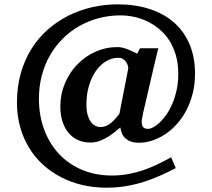

<svg xmlns="http://www.w3.org/2000/svg" viewBox="-20 -707 976 884"><path d="M877.9 -368.2Q877.9 -318.4 866.9 -275.6Q856 -232.9 837.2 -197.5Q818.4 -162.1 793.2 -134.5Q768.1 -106.9 739.3 -88.1Q710.4 -69.3 679.9 -59.6Q649.4 -49.8 620.1 -49.8Q597.2 -49.8 581.8 -55.7Q566.4 -61.5 556.4 -71Q546.4 -80.6 541.3 -93.3Q536.1 -106 534.2 -120.1Q518.6 -106.9 502.4 -94.5Q486.3 -82 469.2 -72.3Q452.1 -62.5 434.1 -56.6Q416 -50.8 397 -50.8Q362.8 -50.8 336.9 -63.2Q311 -75.7 293.5 -97.9Q275.9 -120.1 266.8 -150.4Q257.8 -180.7 257.8 -216.8Q257.8 -272.9 278.6 -322.5Q299.3 -372.1 335 -409.4Q370.6 -446.8 418.7 -468.5Q466.8 -490.2 521 -490.2Q532.7 -490.2 544.7 -487.3Q556.6 -484.4 568.4 -479.7Q580.1 -475.1 591.1 -469.7Q602.1 -464.4 611.8 -460L625 -484.9H709L704.1 -466.3Q700.7 -451.7 695.6 -430.2Q690.4 -408.7 684.3 -382.3Q678.2 -356 671.9 -329.1Q657.2 -266.1 639.2 -188Q635.3 -171.4 633.3 -157.7Q631.3 -144 633.3 -134.3Q635.3 -124.5 641.8 -119.1Q648.4 -113.8 662.1 -113.8Q671.9 -113.8 686.3 -121.3Q700.7 -128.9 716.1 -143.6Q731.4 -158.2 746.6 -179.9Q761.7 -201.7 773.7 -229.7Q785.6 -257.8 793.2 -292.2Q800.8 -326.7 800.8 -367.2Q800.8 -414.6 789.6 -452.9Q778.3 -491.2 759.3 -521Q740.2 -550.8 714.1 -572.5Q688 -594.2 658.7 -608.4Q629.4 -622.6 597.7 -629.4Q565.9 -636.2 535.2 -636.2Q482.4 -636.2 434.3 -623.3Q386.2 -610.4 344.5 -586.7Q302.7 -563 268.6 -528.8Q234.4 -494.6 210 -451.9Q185.5 -409.2 172.4 -359.1Q159.2 -309.1 159.2 -252.9Q159.2 -175.8 183.1 -111.1Q207 -46.4 251 1Q294.9 48.3 356.9 74.7Q418.9 101.1 495.1 101.1Q534.7 101.1 570.3 94.5Q606 87.9 639.2 76.7Q672.4 65.4 704.3 50Q736.3 34.7 768.1 17.1L789.1 66.9Q755.4 84.5 719.2 100.8Q683.1 117.2 644 129.6Q605 142.1 561.8 149.7Q518.6 157.2 471.2 157.2Q412.6 157.2 359.4 144.8Q306.2 132.3 260.3 108.4Q214.4 84.5 177 50.3Q139.6 16.1 113.3 -27.6Q86.9 -71.3 72.5 -123.3Q58.1 -175.3 58.1 -234.9Q58.1 -307.6 75.7 -369.6Q93.3 -431.6 124.8 -481.9Q156.2 -532.2 199.7 -570.6Q243.2 -608.9 294.7 -634.8Q346.2 -660.6 404.1 -673.8Q461.9 -687 522 -687Q603 -687 668.9 -665.5Q734.9 -644 781.2 -603.3Q827.6 -562.5 852.8 -503.2Q877.9 -443.8 877.9 -368.2ZM569.8 -388.2Q571.3 -394 569.1 -403.1Q566.9 -412.1 561.5 -420.4Q556.2 -428.7 546.9 -434.8Q537.6 -440.9 524.9 -440.9Q494.6 -440.9 468 -424.8Q441.4 -408.7 421.4 -380.1Q401.4 -351.6 389.6 -312Q377.9 -272.5 377.9 -226.1Q377.9 -197.8 383.5 -178Q389.2 -158.2 398.4 -145.8Q407.7 -133.3 418.9 -127.7Q430.2 -122.1 441.9 -122.1Q458 -122.1 470.9 -128.2Q483.9 -134.3 494.4 -143.6Q504.9 -152.8 513.7 -163.6Q522.5 -174.3 529.8 -183.1Z"/></svg>

Font: Charis SIL Afr
Style: Bold
Weight: 700
Foundry: SIL International
Version: Version 5.000